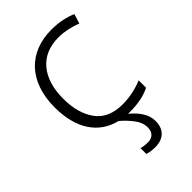

<svg xmlns="http://www.w3.org/2000/svg" viewBox="-227 -627 931 931"><g transform="rotate(-45 238.0 -162.0)"><path d="M300.8 9.8C359.9 9.8 403.3 -0.5 438 -18.1V-68.8C400.9 -53.2 353 -41 300.8 -41C237.8 -41 190.9 -61.5 161.1 -102.5C131.3 -143.6 116.2 -197.3 116.2 -264.2C116.2 -334 132.8 -389.6 166.5 -430.2C200.2 -470.7 248.5 -491.2 312 -491.2C349.1 -491.2 392.6 -481.9 429.2 -466.8L444.8 -516.1C410.2 -531.7 363.8 -542 313 -542C159.2 -542 57.1 -442.4 57.1 -263.2C57.1 -118.7 119.1 -24.9 230 2C251.5 20.5 270 40 285.2 60.5C300.3 80.6 308.1 101.6 308.1 123C308.1 157.7 288.6 175.8 257.8 175.8C239.3 175.8 224.1 173.8 211.9 169.9V210C227.1 215.3 246.1 217.8 266.1 217.8C322.3 217.8 356.9 186 356.9 128.9C356.9 84 329.6 44.9 287.1 9.8H290H290.5H291H291.5H292.5H293H293.5H293.9Z"/></g></svg>

Font: Noto Reveo Sans
Style: Regular
Weight: 300
Designer: Monotype Design Team
Foundry: Monotype Imaging Inc.
Version: Version 2.007